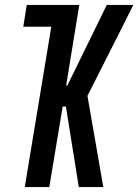

<svg xmlns="http://www.w3.org/2000/svg" viewBox="-20 -755 558 775"><path d="M80 0 187 -647H74L88 -735H300L247 -410H252L411 -735H518L464 -627L333 -368L397 0H298L246 -325H233L179 0Z"/></svg>

Font: Iosevka Curly Semibold
Style: Italic
Weight: 600
Italic angle: -9°
Monospace: yes
Designer: Belleve Invis
Foundry: Belleve Invis
Version: Version 22.1.2; ttfautohint (v1.8.4)